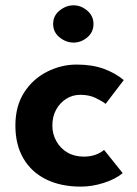

<svg xmlns="http://www.w3.org/2000/svg" viewBox="-20 -693 519 725"><path d="M443.4 -39.1Q414.1 -15.6 370.6 -2Q327.1 11.7 285.2 11.7Q210 11.7 154.3 -15.6Q98.6 -43 68.4 -94.7Q38.1 -146.5 38.1 -218.8Q38.1 -292 70.8 -343.3Q103.5 -394.5 157.2 -421.9Q210.9 -449.2 269.5 -449.2Q328.1 -449.2 372.1 -433.1Q416 -417 447.3 -390.6L378.9 -300.8Q365.2 -311.5 340.8 -323.2Q316.4 -335 283.2 -335Q253.9 -335 230 -319.8Q206.1 -304.7 191.9 -278.8Q177.7 -252.9 177.7 -218.8Q177.7 -186.5 192.9 -159.7Q208 -132.8 234.4 -117.2Q260.7 -101.6 296.9 -101.6Q320.3 -101.6 339.8 -108.4Q359.4 -115.2 373 -127ZM180.7 -602.5Q180.7 -633.8 205.1 -653.3Q229.5 -672.9 257.8 -672.9Q286.1 -672.9 309.6 -652.8Q333 -632.8 333 -602.5Q333 -571.3 309.6 -551.8Q286.1 -532.2 257.8 -532.2Q229.5 -532.2 205.1 -551.8Q180.7 -571.3 180.7 -602.5Z"/></svg>

Font: Josefin Sans CFJ
Style: Bold
Weight: 700
Designer: Santiago Orozco
Foundry: Typemade
Version: Version 2.001